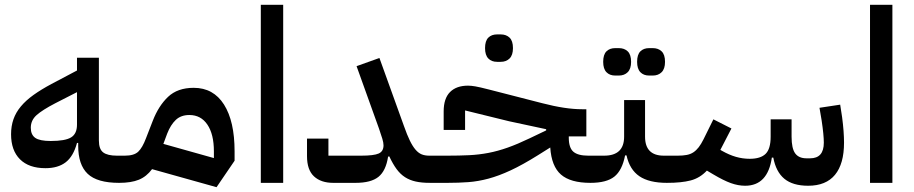

<svg xmlns="http://www.w3.org/2000/svg" viewBox="-20 -760 3798 798"><path d="M475 0Q384 0 344.5 -37.5Q305 -75 305 -154V-166H300Q285 -110 253 -85.5Q221 -61 169 -61Q100 -61 63 -98Q26 -135 26 -202Q26 -236 36 -264.5Q46 -293 67 -318Q88 -343 119.5 -365.5Q151 -388 194 -411L300 -467V-520H391V-176Q391 -140 409 -126.5Q427 -113 466 -113H499V-24ZM191 -174Q251 -174 275.5 -189Q300 -204 300 -242V-377L210 -331Q156 -303 132 -281.5Q108 -260 108 -229Q108 -200 126.5 -187Q145 -174 191 -174Z M612 -57Q589 -26 557 -13Q525 0 475 0V-89L499 -113Q537 -113 554.5 -129.5Q572 -146 587 -186L615 -258Q639 -320 678.5 -357.5Q718 -395 785 -395Q867 -395 911 -325.5Q955 -256 955 -131V-92L880 18ZM659 -162 869 -103V-131Q869 -202 842 -242Q815 -282 767 -282Q732 -282 710.5 -261.5Q689 -241 675 -205Z M1064 -740H1157V0H1064Z M1365 0Q1314 0 1285 -27Q1256 -54 1256 -111V-184H1345V-113H1481Q1534 -113 1554 -122Q1574 -131 1574 -156Q1574 -167 1569 -183.5Q1564 -200 1555 -226L1462 -485L1557 -519L1659 -236Q1672 -199 1683.5 -175.5Q1695 -152 1707 -138Q1719 -124 1732.5 -118.5Q1746 -113 1764 -113H1791V-24L1766 0Q1733 0 1708 -5.5Q1683 -11 1663.5 -23.5Q1644 -36 1628.5 -57Q1613 -78 1598 -110L1593 -109Q1584 -50 1553 -25Q1522 0 1458 0Z M1767 -89 1791 -113H1840Q1889 -113 1930 -115Q1971 -117 2010 -124.5Q2049 -132 2090 -146.5Q2131 -161 2181 -185L2250 -218V-223L2096 -256L1913 -301V-220H1824V-297Q1824 -351 1850.5 -377.5Q1877 -404 1925 -404Q1938 -404 1955.5 -401Q1973 -398 2012 -388L2234 -331Q2330 -306 2399 -306H2417V-193H2344V-188Q2344 -146 2363 -129.5Q2382 -113 2425 -113H2458V-24L2434 0Q2351 0 2311.5 -34.5Q2272 -69 2267 -147L2216 -115Q2152 -75 2102.5 -52Q2053 -29 2010 -17.5Q1967 -6 1926.5 -3Q1886 0 1840 0H1767ZM2046 -503Q2023 -503 2009.5 -517Q1996 -531 1996 -560Q1996 -590 2009.5 -603.5Q2023 -617 2046 -617H2061Q2084 -617 2098 -603.5Q2112 -590 2112 -560Q2112 -531 2098 -517Q2084 -503 2061 -503Z M2434 -89 2458 -113H2491Q2574 -113 2574 -192V-344H2661V-192Q2661 -113 2739 -113H2777V-24L2752 0Q2678 0 2637.5 -27.5Q2597 -55 2584 -114H2578Q2566 -52 2533.5 -26Q2501 0 2434 0ZM2678 -446Q2655 -446 2641.5 -460Q2628 -474 2628 -503Q2628 -533 2641.5 -546.5Q2655 -560 2678 -560H2693Q2716 -560 2730 -546.5Q2744 -533 2744 -503Q2744 -474 2730 -460Q2716 -446 2693 -446ZM2537 -446Q2514 -446 2500.5 -460Q2487 -474 2487 -503Q2487 -533 2500.5 -546.5Q2514 -560 2537 -560H2552Q2575 -560 2589 -546.5Q2603 -533 2603 -503Q2603 -474 2589 -460Q2575 -446 2552 -446Z M2753 -89 2777 -113H2797Q2818 -113 2834 -116Q2850 -119 2862 -127Q2874 -135 2884 -148Q2894 -161 2904 -181L2945 -264L3020 -226L2974 -137L2981 -133Q3011 -116 3039 -108Q3067 -100 3096 -100Q3141 -100 3162 -120.5Q3183 -141 3183 -192V-264H3270V-192Q3270 -143 3285 -122.5Q3300 -102 3332 -102H3347Q3404 -102 3404 -167Q3404 -199 3395 -259L3386 -312L3472 -325L3480 -273Q3484 -243 3486 -216Q3488 -189 3488 -167Q3488 -79 3450.5 -33.5Q3413 12 3339 12Q3275 12 3240 -17Q3205 -46 3194 -105H3188Q3171 12 3077 12Q3048 12 3017.5 1Q2987 -10 2945 -35L2918 -51Q2889 -20 2850.5 -10Q2812 0 2753 0Z M3596 -740H3689V0H3596Z"/></svg>

Font: IBM Plex Sans Arabic Medium
Style: Regular
Weight: 500
Designer: Mike Abbink, Paul van der Laan, Pieter van Rosmalen, Wael Morcos, Khajak Apelian
Foundry: Bold Monday
Version: Version 1.1